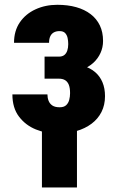

<svg xmlns="http://www.w3.org/2000/svg" viewBox="-20 -558 495 816"><path d="M265.1 -252H169.4V-317.4H231Q244.6 -317.4 253.2 -324Q261.7 -330.6 265.9 -342.8Q270 -355 270 -370.6Q270 -384.3 267.3 -396.7Q264.6 -409.2 256.8 -417.5Q249 -425.8 232.9 -425.8Q218.8 -425.8 208.7 -420.2Q198.7 -414.6 193.6 -403.6Q188.5 -392.6 188.5 -376H39.6Q39.6 -426.8 64.2 -462.9Q88.9 -499 130.9 -518.3Q172.9 -537.6 223.6 -537.6Q268.1 -537.6 303.7 -527.6Q339.4 -517.6 365 -498Q390.6 -478.5 404.3 -450Q418 -421.4 418 -383.8Q418 -356.9 407.2 -333Q396.5 -309.1 376.5 -290.8Q356.4 -272.5 328.1 -262.2Q299.8 -252 265.1 -252ZM169.4 -287.1H265.1Q303.7 -287.1 333.7 -278.1Q363.8 -269 384.3 -251.5Q404.8 -233.9 415.5 -208.3Q426.3 -182.6 426.3 -149.4Q426.3 -111.8 411.4 -82.3Q396.5 -52.7 369.1 -32.2Q341.8 -11.7 304.9 -1Q268.1 9.8 223.6 9.8Q176.3 9.8 132.6 -7.8Q88.9 -25.4 60.8 -62.3Q32.7 -99.1 32.7 -156.7H181.6Q181.6 -142.1 186.5 -129.6Q191.4 -117.2 202.6 -109.6Q213.9 -102.1 233.4 -102.1Q251.5 -102.1 261 -110.8Q270.5 -119.6 274.2 -133.5Q277.8 -147.5 277.8 -162.1Q277.8 -184.1 272.5 -197.5Q267.1 -210.9 256.6 -217.3Q246.1 -223.6 231 -223.6H169.4ZM307.1 -40V238.8H158.2V-40Z"/></svg>

Font: Roboto Condensed ExtraBold
Style: Regular
Weight: 800
Designer: Christian Robertson
Foundry: Google
Version: Version 3.008; 2023